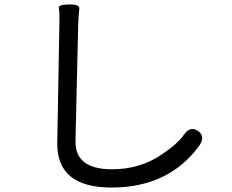

<svg xmlns="http://www.w3.org/2000/svg" viewBox="-20 -791 1040 862"><path d="M480 51Q237 51 237 -146Q237 -172 238 -198L246 -652Q247 -678 247 -704Q247 -741 244 -755.5Q241 -770 290 -771Q339 -772 336 -751Q333 -730 331 -678L320 -206Q319 -180 319 -154Q319 -31 483 -31Q608 -31 704 -96Q776 -144 805 -185Q834 -228 869 -203Q904 -179 874 -136Q737 51 480 51Z"/></svg>

Font: Resource Han Rounded JP
Style: Regular
Weight: 400
Designer: Cyano Hao (round all glyphs); Ryoko NISHIZUKA 西塚涼子 (kana, bopomofo & ideographs); Paul D. Hunt (Latin, Greek & Cyrillic)
Foundry: Cyano Hao
Version: 0.990